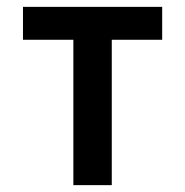

<svg xmlns="http://www.w3.org/2000/svg" viewBox="-20 -540 540 560"><path d="M194 0V-424H47V-520H453V-424H306V0Z"/></svg>

Font: Iosevka SS04
Style: Bold
Weight: 700
Monospace: yes
Designer: Belleve Invis
Foundry: Belleve Invis
Version: Version 19.0.0; ttfautohint (v1.8.4)